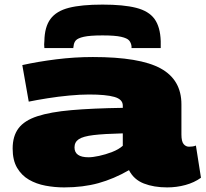

<svg xmlns="http://www.w3.org/2000/svg" viewBox="-20 -805 896 835"><path d="M35 -159Q35 -213 60.5 -247Q86 -281 142.5 -299.5Q199 -318 290.5 -326Q382 -334 514 -336V-346Q514 -373 477.5 -383.5Q441 -394 367 -394Q329 -394 281 -389.5Q233 -385 186 -377.5Q139 -370 105 -363L77 -522Q145 -537 224.5 -547Q304 -557 384 -557Q588 -557 678.5 -507.5Q769 -458 769 -351V-220Q769 -190 778.5 -178.5Q788 -167 802 -167Q809 -167 817 -168Q825 -169 832 -172L854 -32Q825 -11 786.5 -0.5Q748 10 707 10Q649 10 605.5 -7Q562 -24 541 -65Q475 -27 408 -8.5Q341 10 259 10Q218 10 178 2.5Q138 -5 106 -23.5Q74 -42 54.5 -75Q35 -108 35 -159ZM304 -164Q304 -121 365 -121Q383 -121 411 -127Q439 -133 467.5 -144Q496 -155 514 -171V-225Q432 -223 386.5 -217.5Q341 -212 322.5 -199.5Q304 -187 304 -164ZM426 -785Q517 -785 572 -771Q627 -757 652 -722.5Q677 -688 679 -626Q679 -619 679 -611.5Q679 -604 679 -596H552Q552 -598 552 -600Q552 -602 552 -604Q550 -619 541.5 -629Q533 -639 506.5 -645Q480 -651 426 -651Q371 -651 344.5 -645Q318 -639 309.5 -629Q301 -619 300 -604Q299 -602 299 -600Q299 -598 299 -596H173Q172 -604 172 -611.5Q172 -619 173 -627Q174 -688 199.5 -722.5Q225 -757 279.5 -771Q334 -785 426 -785Z"/></svg>

Font: Georama Extra Expanded ExtraBold
Style: Regular
Weight: 800
Width: 8
Designer: Jean-Baptiste Levee
Foundry: Production Type
Version: Version 1.000